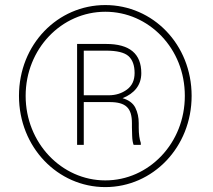

<svg xmlns="http://www.w3.org/2000/svg" viewBox="-20 -741 857 771"><path d="M56.2 -356C56.2 -149.9 211.9 10.3 402.8 10.3C593.8 10.3 749.5 -149.9 749.5 -356C749.5 -563 593.8 -720.7 402.8 -720.7C211.9 -720.7 56.2 -563 56.2 -356ZM83 -356C83 -545.4 227.5 -693.8 402.8 -693.8C490.2 -693.8 569.3 -657.7 628.4 -596.2C687 -534.7 722.2 -451.2 722.2 -356C722.2 -261.7 687 -177.2 628.4 -115.2C569.3 -53.2 490.2 -16.6 402.8 -16.6C227.5 -16.6 83 -167 83 -356ZM419.9 -331.1C485.8 -331.1 509.8 -307.1 509.8 -246.1V-229.5C509.8 -222.2 510.3 -210.9 510.7 -195.3C511.2 -179.7 513.2 -167.5 516.6 -159.2H545.4V-167C540 -182.1 537.1 -202.6 537.1 -229V-246.6C537.1 -269.5 532.7 -290 523.4 -308.6C514.2 -326.7 497.1 -339.4 472.2 -346.7C519.5 -365.7 547.4 -398.9 547.4 -447.3C547.4 -525.4 500.5 -564.5 406.2 -564.5H289.6V-159.2H316.4V-331.1ZM406.2 -537.6C449.7 -537.6 479.5 -530.3 496.1 -515.6C512.2 -501 520.5 -478.5 520.5 -447.8C520.5 -418.5 510.3 -396.5 489.7 -381.3C469.2 -366.2 444.8 -358.4 416.5 -358.4H316.4V-537.6Z"/></svg>

Font: Vazirmatn Thin
Style: Regular
Weight: 100
Designer: Saber Rastikerdar
Foundry: Saber Rastikerdar
Version: Version 33.003